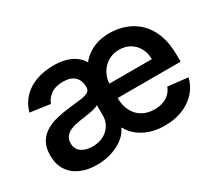

<svg xmlns="http://www.w3.org/2000/svg" viewBox="-107 -772 1131 1002"><g transform="rotate(-30 458.5 -271.0)"><path d="M638.5 10.7Q557.9 10.7 499.8 -26.1Q441.8 -62.9 423.3 -127.5L425.4 -431.8Q456.7 -491.8 506.9 -522.2Q557.2 -552.6 625.7 -552.6Q675.8 -552.6 720.7 -536.4Q765.6 -520.2 800.4 -486.5Q835.2 -452.8 854.9 -400.7Q874.6 -348.7 874.6 -277V-237.6H435V-324.2H751.4Q751.1 -361.2 735.4 -390.1Q719.8 -419 691.9 -435.7Q664.1 -452.4 627.1 -452.4Q587.7 -452.4 557.9 -433.4Q528.1 -414.4 511.5 -383.5Q495 -352.6 495 -316.4V-240.8Q495 -193.2 512.4 -159.3Q529.8 -125.4 561.1 -107.4Q592.3 -89.5 634.2 -89.5Q661.9 -89.5 684.8 -97.5Q707.7 -105.5 724.3 -121.1Q740.8 -136.7 749.3 -159.8L869.7 -146.3Q858.3 -98.7 826.3 -63.4Q794.4 -28.1 746.4 -8.7Q698.5 10.7 638.5 10.7ZM256.4 -83.5Q295.1 -83.5 323.5 -98.9Q351.9 -114.3 367.4 -139.9Q382.8 -165.5 382.8 -195.7V-259.9Q376.8 -255 362.4 -250.7Q348 -246.4 330.3 -243.3Q312.5 -240.1 295.1 -237.6Q277.7 -235.1 264.9 -233.3Q236.2 -229.4 213.4 -220.5Q190.7 -211.6 177.6 -195.8Q164.4 -180 164.4 -155.2Q164.4 -119.7 190.3 -101.6Q216.3 -83.5 256.4 -83.5ZM228.7 11Q174 11 131.4 -7.6Q88.8 -26.3 64.6 -62.9Q40.5 -99.4 40.5 -153.1Q40.5 -199.2 57.7 -229.4Q74.9 -259.6 104.4 -277.9Q133.9 -296.2 171 -305.4Q208.1 -314.6 247.5 -318.9Q295.8 -323.9 325.5 -328.1Q355.1 -332.4 368.8 -341.1Q382.5 -349.8 382.5 -367.9V-370Q382.5 -410.2 358.7 -432.2Q334.9 -454.2 290.1 -454.2Q243.3 -454.2 215.6 -433.6Q187.9 -413 178.3 -384.9L58.2 -402Q72.4 -451.7 105.1 -485.3Q137.8 -518.8 185.2 -535.7Q232.6 -552.6 291.2 -552.6Q315.3 -552.6 341.1 -548.1Q366.8 -543.7 391.2 -532.7Q415.5 -521.7 435 -502.1Q454.5 -482.6 465.2 -452.1L442.5 -92.7H433.6Q420.5 -62.1 389.7 -38.7Q359 -15.3 317.3 -2.1Q275.6 11 228.7 11Z"/></g></svg>

Font: InterMG SemiBold
Style: Regular
Weight: 600
Designer: Rasmus Andersson
Foundry: rsms
Version: Version 3.019;December 26, 2023;FontCreator 15.0.0.2955 64-b